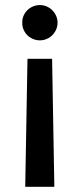

<svg xmlns="http://www.w3.org/2000/svg" viewBox="-20 -555 313 754"><path d="M79.1 178.7 87.9 -324.2H184.6L193.4 178.7ZM206.1 -465.8Q206.1 -447.3 196.5 -431.2Q187 -415 170.9 -405.8Q154.8 -396.5 136.7 -396.5Q118.2 -396.5 101.8 -405.8Q85.4 -415 76.2 -431.2Q66.9 -447.3 67.4 -465.8Q66.9 -484.4 76.2 -500.5Q85.4 -516.6 101.8 -525.9Q118.2 -535.2 136.7 -535.2Q154.8 -535.2 170.9 -525.9Q187 -516.6 196.5 -500.5Q206.1 -484.4 206.1 -465.8Z"/></svg>

Font: Pretendard GOV Medium
Style: Regular
Weight: 500
Designer: Base glyphs from Inter by Rasmus Andersson; Hangeul glyphs from Noto Sans CJK(Source Han Sans) by Jang Soo-young and Kan
Foundry: Kil Hyung-jin
Version: Version 1.309